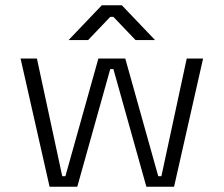

<svg xmlns="http://www.w3.org/2000/svg" viewBox="-20 -708 848 728"><path d="M168 0 58 -486H120L216 -40H228L353 -486H455L580 -40H592L688 -486H750L640 0H535L410 -446H398L273 0ZM240 -556 366 -688H442L568 -556H494L410 -644H398L314 -556Z"/></svg>

Font: Space Grotesk Light
Style: Regular
Weight: 300
Designer: Florian Karsten
Foundry: Florian Karsten
Version: Version 2.000